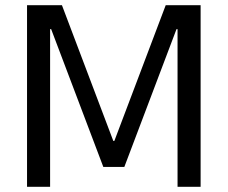

<svg xmlns="http://www.w3.org/2000/svg" viewBox="-20 -720 877 740"><path d="M84.2 -700H218.7L416.7 -176.8H420.7L618.7 -700H753.2V0H664.3V-607.8H660.3L459.2 -76.6H378.2L177.1 -607.8H173.1V0H84.2Z"/></svg>

Font: Pathway Extreme 8pt Thin
Style: Regular
Weight: 100
Version: Version 1.001;gftools[0.9.26]